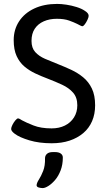

<svg xmlns="http://www.w3.org/2000/svg" viewBox="-20 -726 540 981"><path d="M244 6Q180 6 130 -9Q80 -24 56 -42Q37 -56 37 -67Q37 -75 43.5 -88Q50 -101 58.5 -111Q67 -121 72 -121Q75 -121 80.5 -118.5Q86 -116 93 -111Q113 -100 151 -85Q189 -70 244 -70Q282 -70 311.5 -84.5Q341 -99 358 -126Q375 -153 375 -188Q375 -228 353.5 -252.5Q332 -277 297.5 -293Q263 -309 224 -324Q192 -336 161 -350.5Q130 -365 105 -386Q80 -407 65 -439.5Q50 -472 50 -521Q50 -575 77.5 -617Q105 -659 155 -682.5Q205 -706 272 -706Q293 -706 319.5 -702Q346 -698 371.5 -690Q397 -682 413 -671Q433 -659 433 -645Q433 -638 427 -625Q421 -612 413.5 -602Q406 -592 401 -592Q397 -592 390.5 -595.5Q384 -599 374 -604Q358 -612 333 -621Q308 -630 270 -630Q233 -630 203.5 -617Q174 -604 157.5 -579Q141 -554 141 -517Q141 -481 160 -460Q179 -439 210 -425.5Q241 -412 277 -398Q310 -385 343.5 -369.5Q377 -354 405 -331Q433 -308 449.5 -273.5Q466 -239 466 -188Q466 -143 450.5 -107Q435 -71 405.5 -46Q376 -21 335.5 -7.5Q295 6 244 6ZM198 235Q189 235 178 232Q167 229 167 220Q168 208 179 191Q190 174 200.5 147.5Q211 121 210 83Q210 69 220 60Q230 51 250 51H261Q280 51 290.5 58.5Q301 66 301 79Q301 115 290 144Q279 173 262 193Q245 213 227.5 224Q210 235 198 235Z"/></svg>

Font: Asap
Style: Regular
Weight: 400
Designer: Pablo Cosgaya
Foundry: Omnibus-Type
Version: Version 3.001